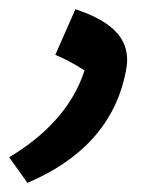

<svg xmlns="http://www.w3.org/2000/svg" viewBox="-20 -231 324 420"><path d="M40 169C151 122 234 44 256 -79C271 -158 203 -191 145 -211L101 -111C123 -102 141 -92 165 -77C138 7 74 69 0 113Z"/></svg>

Font: Noto Sans Arabic SemCond Blk
Style: Regular
Weight: 900
Width: 4
Designer: Monotype Design Team, Nadine Chahine, Nizar Qandah and Khaled Hosny
Foundry: Monotype Imaging Inc.
Version: Version 2.012